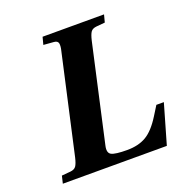

<svg xmlns="http://www.w3.org/2000/svg" viewBox="-125 -804 876 916"><g transform="rotate(-20 313.0 -346.0)"><path d="M40 0 49 -38 94 -42Q114 -44 122.5 -56Q131 -68 138 -98L249 -594Q256 -621 253 -635Q250 -649 230 -650L179 -654L189 -692H501L491 -654L447 -650Q427 -648 418.5 -636Q410 -624 403 -594L293 -101Q285 -66 304.5 -56Q324 -46 384 -46Q441 -46 480.5 -69Q520 -92 558 -153L588 -201H626L568 0Z"/></g></svg>

Font: Lingua Franca
Style: Bold Italic
Weight: 700
Italic angle: -13°
Version: Version 1.19